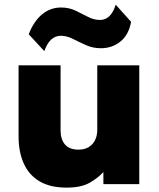

<svg xmlns="http://www.w3.org/2000/svg" viewBox="-20 -798 689 832"><path d="M268.5 15Q197.5 15 151.5 -12.2Q105.5 -39.5 83 -89.5Q60.5 -139.5 60.5 -207V-515H242.5V-232.5Q242.5 -193.5 262 -171.5Q281.5 -149.5 320.5 -149.5Q345.5 -149.5 363.8 -160.2Q382 -171 391.8 -190.5Q401.5 -210 401.5 -235.5V-515H583.5V0H428V-52.5Q405 -27 368.2 -6Q331.5 15 268.5 15ZM172 -576.5 104.5 -649.5Q126 -705.5 162 -735.5Q198 -765.5 244.5 -765.5Q279 -765.5 307.2 -752Q335.5 -738.5 361.2 -725Q387 -711.5 413 -711.5Q436.5 -711.5 453.5 -727.5Q470.5 -743.5 481.5 -777.5L548 -703.5Q538 -647 501.8 -618Q465.5 -589 417.5 -589Q382.5 -589 352.5 -602.5Q322.5 -616 295.8 -629.5Q269 -643 244 -643Q220 -643 202 -626.8Q184 -610.5 172 -576.5Z"/></svg>

Font: Geologica Roman ExtraBold
Style: Regular
Weight: 800
Designer: Sindre Bremnes, Frode Helland
Foundry: Monokrom Skriftforlag AS
Version: Version 1.010;gftools[0.9.28]